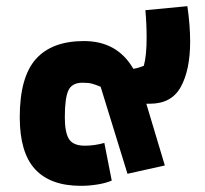

<svg xmlns="http://www.w3.org/2000/svg" viewBox="-20 -592 665 622"><path d="M44 -212Q44 -342 96 -400.5Q148 -459 252 -459Q360 -459 412 -369Q430 -372 446 -379Q455 -412 455 -470Q455 -515 451 -559L587 -572Q596 -510 596 -458Q596 -366 566 -311Q536 -256 466 -256H454L514 -56L393 -29L306 -311Q289 -318 278 -321Q267 -324 247 -324Q213 -324 201.5 -299Q190 -274 190 -212Q190 -163 203.5 -141.5Q217 -120 255 -120Q286 -120 318 -129L342 -7Q324 1 296.5 5.5Q269 10 242 10Q143 10 93.5 -44Q44 -98 44 -212Z"/></svg>

Font: Athiti
Style: Bold
Weight: 700
Designer: CadsonDemak Team
Foundry: CadsonDemak
Version: Version 1.033